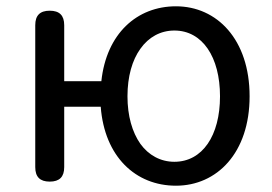

<svg xmlns="http://www.w3.org/2000/svg" viewBox="-20 -577 865 610"><path d="M426 -120C400 -157 385 -209 385 -271C385 -334 400 -386 426 -422C452 -459 490 -480 534 -480C623 -480 679 -396 679 -271C679 -146 623 -63 534 -63C490 -63 452 -84 426 -120ZM92 -271V-46C92 -15 107 0 138 0C169 0 184 -15 184 -46V-238H300C312 -79 411 13 539 13C669 13 773 -91 773 -271C773 -452 669 -557 539 -557C415 -557 318 -470 302 -319H243H184V-497C184 -528 169 -543 138 -543C107 -543 92 -528 92 -497Z"/></svg>

Font: GenSenRounded2 TW R
Style: Regular
Weight: 400
Version: Version 2.100;PS 2.1;hotconv 16.6.51;makeotf.lib2.5.65220 DE